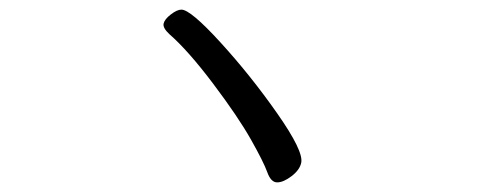

<svg xmlns="http://www.w3.org/2000/svg" viewBox="-20 -553 1040 399"><path d="M332 -482Q318 -495 320 -504Q322 -513 335 -523Q348 -533 357 -533Q376 -533 438.5 -464.5Q501 -396 556 -317.5Q611 -239 606 -215Q603 -200 586 -187Q569 -174 556 -174Q543 -174 535.5 -195Q528 -216 501.5 -263Q475 -310 423 -379Q371 -448 332 -482Z"/></svg>

Font: LXGW Bright GB
Style: Italic
Weight: 400
Italic angle: -12°
Designer: Christian Thalmann (Catharsis Fonts)
Foundry: LXGW / Christian Thalmann (Catharsis Fonts) / Fontworks Inc.
Version: Version 5.510